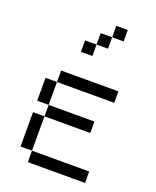

<svg xmlns="http://www.w3.org/2000/svg" viewBox="-149 -899 799 985"><g transform="rotate(20 250.0 -406.0)"><path d="M437.5 0V-62.5H125V0ZM375 -250V-312.5H125V-250H62.5V-62.5H125V-250ZM437.5 -437.5V-500H125V-437.5H62.5Q62.5 -437.5 62.5 -312.5H125Q125 -312.5 125 -437.5ZM375 -750V-812.5H312.5V-750H250V-687.5H187.5V-625H250V-687.5H312.5V-750Z"/></g></svg>

Font: UnifontExMono
Style: Regular
Weight: 500
Version: Version 15.0.06